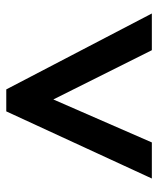

<svg xmlns="http://www.w3.org/2000/svg" viewBox="34 -792 504 612"><g transform="rotate(-90 286.0 -486.0)"><path d="M23 -254 237 -718H307L549 -254H432L275 -568L138 -254Z"/></g></svg>

Font: Noto Sans Sinhala
Style: Regular
Weight: 400
Designer: Jelle Bosma - Monotype Design Team
Foundry: Monotype Imaging Inc.
Version: Version 2.006